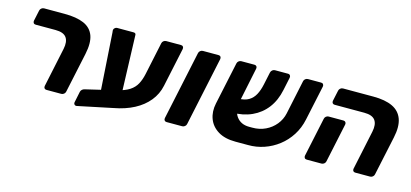

<svg xmlns="http://www.w3.org/2000/svg" viewBox="-57 -959 3001 1403"><g transform="rotate(15 1444.0 -257.0)"><path d="M310.5 0Q299.9 0 294.4 -6.9Q289 -13.9 291 -24.5L353.8 -321.4Q365.9 -378.9 343.9 -409.4Q321.9 -439.9 260.9 -439.9H110.8Q100.1 -439.9 94.7 -447.1Q89.3 -454.4 91.3 -465L108.6 -545.9Q110.6 -556.5 119.7 -563.8Q128.8 -571 139.4 -571H295.1Q385.1 -571 440.8 -546.9Q496.5 -522.7 516.5 -469.2Q536.5 -415.6 517.6 -327L453.2 -25.1Q451.2 -14.5 442.2 -7.2Q433.1 0 422.5 0Z M554.9 56.2Q543.9 58.4 537.1 51.4Q530.4 44.4 532.4 33.8L549.4 -48.6Q551.4 -58.9 559.3 -66.2Q567.2 -73.6 577.5 -76L809 -130.7Q867.6 -144.9 901.6 -167.1Q935.6 -189.4 953.2 -222.4Q970.9 -255.4 980.3 -299.6L1032.6 -546.5Q1034.6 -557.1 1043.7 -564.1Q1052.8 -571 1063.4 -571H1175.4Q1186 -571 1191.4 -563.8Q1196.9 -556.5 1194.9 -545.9L1132.2 -251.5Q1118.4 -185.9 1076.6 -134.7Q1034.9 -83.5 969.7 -49.1Q904.5 -14.8 819.2 1ZM700.6 -24 667.6 -531Q666.6 -539 666.1 -543Q665.6 -547 666.6 -551Q668.6 -559 676.1 -565Q683.6 -571 691.6 -571H815.2Q834.2 -571 834.2 -556L851.2 -47Z M1219 0Q1208.4 0 1202.9 -7.2Q1197.5 -14.5 1199.5 -25.1L1310.3 -545.9Q1312.3 -556.5 1321.3 -563.8Q1330.4 -571 1341 -571H1459.2Q1469.9 -571 1475.3 -563.8Q1480.7 -556.5 1478.7 -545.9L1368 -25.1Q1366 -14.5 1356.9 -7.2Q1347.9 0 1337.2 0Z M1834.9 -122.7Q1888.2 -122.4 1933.4 -143.7Q1978.5 -165.1 2009.4 -202.9Q2040.2 -240.7 2050.5 -288.2L2105.1 -546.5Q2107.1 -557.1 2116.2 -564.1Q2125.3 -571 2135.9 -571H2235.4Q2246 -571 2251.4 -563.8Q2256.9 -556.5 2254.9 -545.9L2198.6 -282.5Q2184.4 -215.1 2149.9 -161.2Q2115.4 -107.2 2066.1 -69.2Q2016.9 -31.2 1958.2 -11.2Q1899.6 8.9 1836.5 8.1H1742.6Q1661.5 8.1 1610.1 -23.4Q1558.6 -54.9 1538.8 -107.8Q1518.9 -160.8 1532.4 -224.5L1600.9 -545.9Q1602.9 -556.5 1611.9 -563.8Q1621 -571 1631.6 -571H1731.1Q1741.7 -571 1747.2 -564.1Q1752.6 -557.1 1750.6 -546.5L1698.9 -297.1Q1681.1 -213.2 1714 -168Q1746.9 -122.7 1810.5 -122.7ZM1659.7 -190.8 1682.5 -301.5Q1729.4 -302.2 1759.4 -319.9Q1789.4 -337.6 1807.2 -370.6Q1825 -403.5 1834.6 -449.2L1854.9 -544.6Q1857.5 -556.5 1866.6 -563.8Q1875.6 -571 1886.3 -571H1985.1Q1995.7 -571 2001.2 -563.1Q2006.6 -555.3 2004 -544.6L1983.4 -447.4Q1966.4 -365.6 1922.7 -308.3Q1879 -251 1812.4 -220.7Q1745.9 -190.4 1659.7 -190.8Z M2646.5 0Q2635.9 0 2630.4 -6.9Q2625 -13.9 2627 -24.5L2689.8 -321.4Q2701.9 -378.9 2679.9 -409.4Q2657.9 -439.9 2596.9 -439.9H2372.4Q2361.8 -439.9 2356.3 -447.1Q2350.9 -454.4 2352.9 -465L2370.3 -545.9Q2372.3 -556.5 2381.3 -563.8Q2390.4 -571 2401 -571H2630.5Q2720.5 -571 2775.9 -544.7Q2831.2 -518.4 2851.2 -462.9Q2871.2 -407.5 2852.4 -320.8L2789.2 -25.1Q2787.2 -14.5 2778.2 -7.2Q2769.1 0 2758.5 0ZM2279 0Q2268.4 0 2262.9 -7.2Q2257.5 -14.5 2259.5 -25.1L2322.3 -320.5Q2324.3 -331.1 2333 -338.4Q2341.8 -345.6 2352.4 -345.6H2464.4Q2475 -345.6 2480.7 -338.4Q2486.5 -331.1 2484.5 -320.5L2421.7 -25.1Q2419.7 -14.5 2410.7 -7.2Q2401.6 0 2391 0Z"/></g></svg>

Font: Rubik Light
Style: Italic
Weight: 300
Italic angle: -12°
Designer: Hubert and Fischer
Foundry: Hubert and Fischer
Version: Version 2.300;gftools[0.9.30]